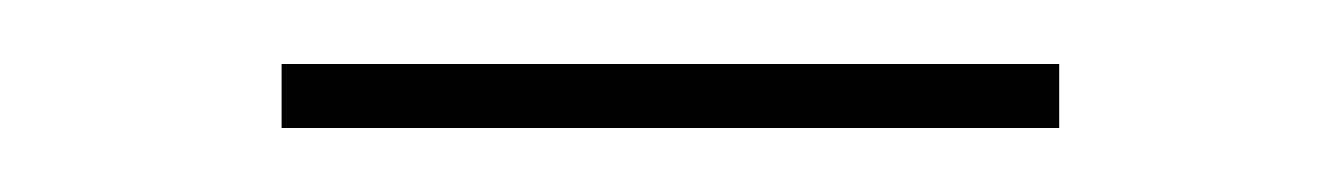

<svg xmlns="http://www.w3.org/2000/svg" viewBox="-20 -725 420 60"><path d="M68 -685V-705H311V-685Z"/></svg>

Font: Georama ExtraCondensed Thin Thin
Style: Regular
Weight: 250
Version: Version 1.001